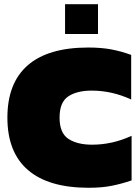

<svg xmlns="http://www.w3.org/2000/svg" viewBox="-20 -879 658 909"><path d="M288 -718V-859H444V-718ZM400 10Q210 10 112.5 -74Q15 -158 15 -322Q15 -486 111.5 -570Q208 -654 398 -654Q460 -654 507.5 -645Q555 -636 601 -619V-408Q510 -450 414 -450Q344 -450 303 -422.5Q262 -395 262 -322Q262 -249 304 -221.5Q346 -194 416 -194Q512 -194 603 -236V-25Q557 -9 509.5 0.5Q462 10 400 10Z"/></svg>

Font: Boz Display
Style: Regular
Weight: 900
Version: Version 2.000; ttfautohint (v1.8.3)